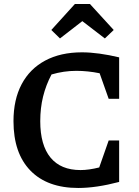

<svg xmlns="http://www.w3.org/2000/svg" viewBox="-20 -924 691 954"><path d="M369 10Q215 10 131 -76.5Q47 -163 47 -322Q47 -429 87.5 -505.5Q128 -582 204.5 -623Q281 -664 387 -664Q428 -664 475 -657.5Q522 -651 572 -639V-433H520L475 -560Q416 -572 359 -572Q297 -572 236 -554Q208 -501 194 -444Q180 -387 180 -322Q180 -203 231 -141Q282 -79 380 -79Q421 -79 473 -92L520 -226H572V-20Q458 10 369 10ZM427 -904 545 -775 501 -733 389 -819 278 -733 235 -775 352 -904Z"/></svg>

Font: Piazzolla SC SemiBold
Style: Regular
Weight: 600
Designer: Juan Pablo del Peral
Foundry: Huerta Tipografica
Version: Version 1.330